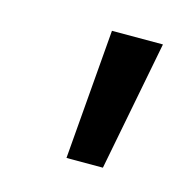

<svg xmlns="http://www.w3.org/2000/svg" viewBox="-51 -786 324 331"><g transform="rotate(15 111.5 -621.0)"><path d="M112 -737H203L158 -505H93Z"/></g></svg>

Font: Krub Medium
Style: Italic
Weight: 500
Italic angle: -8°
Designer: Ekaluck Peanpanawate
Foundry: Cadson Demak Co.,Ltd.
Version: Version 1.000; ttfautohint (v1.6)